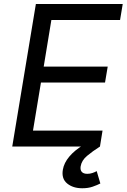

<svg xmlns="http://www.w3.org/2000/svg" viewBox="-20 -748 646 980"><path d="M42.5 0 163.1 -727.5H606.4L592.8 -646H242.2L203.1 -408.2H529.8L516.1 -326.7H189L148.4 -81.5H503.4L490.2 0ZM399.9 212.9Q352.5 212.9 322.8 188.5Q293 164.1 300.8 118.2Q306.6 83.5 333.7 51.3Q360.8 19 405.3 -7.8L490.2 0Q452.6 23.9 424.6 47.4Q396.5 70.8 391.6 101.1Q388.7 119.6 397.5 129.4Q406.2 139.2 425.8 139.2Q439.5 139.2 451.7 135Q463.9 130.9 473.6 125.5L492.2 188.5Q476.1 196.8 453.1 204.8Q430.2 212.9 399.9 212.9Z"/></svg>

Font: Adwaita Sans
Style: Italic
Weight: 400
Italic angle: -9.39999°
Designer: Rasmus Andersson
Foundry: rsms
Version: Version 4.001;git-9221beed3